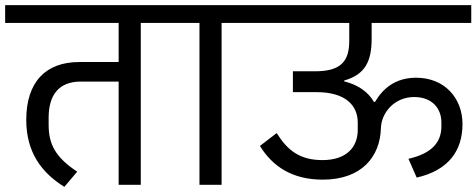

<svg xmlns="http://www.w3.org/2000/svg" viewBox="-40 -718 1851 746"><path d="M210 8 260 -51C175 -107 149 -158 149 -233V-261C149 -350 190 -401 273 -401H421V0H507V-629H641V-698H-20V-629H421V-477H268C139 -477 62 -401 62 -252C62 -125 123 -46 210 8Z M735 0H821V-629H955V-698H601V-629H735Z M1214 -20C1366 -20 1437 -110 1440 -220C1442 -282 1494 -341 1569 -341C1640 -341 1675 -296 1675 -242V-227C1675 -163 1635 -121 1547 -101L1579 -28C1702 -56 1757 -132 1757 -236C1757 -337 1687 -416 1577 -416C1495 -416 1447 -373 1417 -322H1413C1389 -363 1349 -389 1297 -402V-405C1381 -429 1404 -482 1404 -569V-629H1791V-698H915V-629H1317V-560C1317 -480 1285 -441 1184 -441H1098V-360H1190C1303 -360 1350 -308 1350 -242V-213C1350 -146 1306 -97 1216 -96C1125 -95 1077 -134 1035 -201L970 -151C1019 -71 1096 -20 1214 -20Z"/></svg>

Font: IBM Plex Devanagari Text
Style: Regular
Weight: 450
Designer: Mike Abbink, Paul van der Laan, Pieter van Rosmalen, Erin McLaughlin
Foundry: Bold Monday
Version: Version 1.0